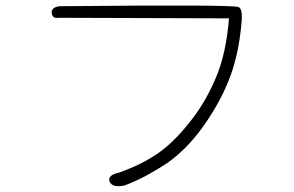

<svg xmlns="http://www.w3.org/2000/svg" viewBox="-20 -650 1040 680"><path d="M192 -628Q810 -634 824 -625Q839 -621 836 -577Q826 -450 787 -358Q768 -312 744 -271Q720 -230 693 -193Q639 -120 573 -73Q540 -51 502.5 -30.5Q465 -10 421 7Q376 16 368 -8Q360 -30 403 -39Q483 -68 538 -106Q567 -126 595 -153.5Q623 -181 650 -215Q706 -284 743 -371Q781 -458 791 -585L190 -587Q165 -583 163 -604Q162 -625 192 -628Z"/></svg>

Font: Yomogi
Style: Regular
Weight: 400
Designer: satsuyako
Foundry: satsuyako
Version: Version 3.100